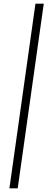

<svg xmlns="http://www.w3.org/2000/svg" viewBox="-20 -770 285 1040"><path d="M31 250 172 -750H217L76 250Z"/></svg>

Font: Brygada 1918
Style: Bold Italic
Weight: 700
Italic angle: -8°
Designer: Mateusz Machalski | Borys Kosmynka | Przemek Hoffer
Foundry: NIEPODLEGLA 2018
Version: Version 3.006